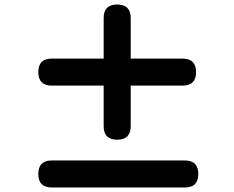

<svg xmlns="http://www.w3.org/2000/svg" viewBox="-20 -836 1040 852"><path d="M210 -4Q150 -4 150 -64Q150 -124 210 -124H800Q860 -124 860 -64Q860 -4 800 -4H505ZM500 -216Q440 -216 440 -276V-456H210Q150 -456 150 -516Q150 -576 210 -576H440V-756Q440 -816 500 -816Q560 -816 560 -756V-576H705H790Q850 -576 850 -516Q850 -456 790 -456H560V-276Q560 -216 500 -216Z"/></svg>

Font: GenSenRounded TW H
Style: Regular
Weight: 900
Version: Version 1.501;PS 1;hotconv 16.6.51;makeotf.lib2.5.65220